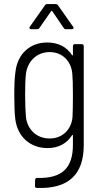

<svg xmlns="http://www.w3.org/2000/svg" viewBox="-20 -720 505 940"><path d="M236 -665 292 -583C295 -578 299 -577 304 -577H332C337 -577 340 -580 340 -583C340 -585 340 -587 338 -589L264 -694C261 -699 257 -700 252 -700H212C207 -700 203 -699 200 -694L126 -589C121 -583 125 -577 133 -577H161C166 -577 170 -578 173 -583L230 -665C231 -667 235 -667 236 -665ZM337 -494V-452C337 -448 334 -447 332 -451C307 -490 265 -512 211 -512C125 -512 66 -454 56 -371C51 -339 50 -296 50 -252C50 -208 51 -167 55 -136C66 -50 128 5 213 5C267 5 307 -18 332 -57C334 -61 337 -60 337 -56V-11C337 98 288 155 162 151C156 151 152 155 152 161L151 190C151 197 154 200 161 200C314 206 390 135 390 -9V-494C390 -500 386 -504 380 -504H347C341 -504 337 -500 337 -494ZM335 -147C330 -88 288 -42 223 -42C159 -42 114 -86 107 -147C105 -172 103 -205 103 -253C103 -300 104 -331 107 -359C115 -419 159 -465 223 -465C287 -465 329 -419 334 -359C336 -331 337 -308 337 -252C337 -196 336 -174 335 -147Z"/></svg>

Font: Barlow Semi Condensed Light
Style: Regular
Weight: 300
Width: 4
Designer: Jeremy Tribby
Foundry: Tribby Type
Version: Version 1.422;hotconv 1.0.109;makeotfexe 2.5.65596